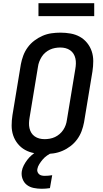

<svg xmlns="http://www.w3.org/2000/svg" viewBox="-20 -945 640 1188"><path d="M255 8Q223 8 192 2.5Q161 -3 135 -17.5Q109 -32 90 -55.5Q71 -79 61.5 -107.5Q52 -136 52 -168Q52 -200 57 -232L109 -547Q114 -574 124 -601Q134 -628 151.5 -652Q169 -676 193 -694Q217 -712 243.5 -723.5Q270 -735 298 -739Q326 -743 354 -743Q386 -743 417 -737.5Q448 -732 474 -717.5Q500 -703 519 -679.5Q538 -656 547.5 -627.5Q557 -599 557 -567Q557 -535 552 -503L500 -188Q495 -161 485 -134Q475 -107 457.5 -83Q440 -59 416.5 -41Q393 -23 366 -11.5Q339 0 311 4Q283 8 255 8ZM256 -84Q272 -84 288.5 -87Q305 -90 320 -97Q335 -104 348.5 -115.5Q362 -127 371.5 -141.5Q381 -156 386.5 -171.5Q392 -187 394 -203L446 -518Q449 -535 449.5 -551.5Q450 -568 446.5 -583.5Q443 -599 435 -612Q427 -625 414 -634Q401 -643 385.5 -647Q370 -651 353 -651Q337 -651 320.5 -648Q304 -645 289 -638Q274 -631 260.5 -619.5Q247 -608 238 -593.5Q229 -579 223 -563.5Q217 -548 215 -532L163 -217Q160 -200 159.5 -183.5Q159 -167 162.5 -151.5Q166 -136 174 -123Q182 -110 195 -101Q208 -92 223.5 -88Q239 -84 256 -84ZM238 223Q213 223 188.5 218Q164 213 146 199Q128 185 119.5 162Q111 139 115 114Q118 96 127 78.5Q136 61 148 45Q160 29 175 16Q190 3 207 -8H303L302 0Q286 7 271 17.5Q256 28 244.5 41.5Q233 55 223.5 70Q214 85 211 101Q209 111 212.5 119.5Q216 128 222.5 133.5Q229 139 238 141Q247 143 257 143Q268 143 279.5 142Q291 141 303 139L289 219Q276 221 263.5 222Q251 223 238 223ZM218 -845V-925H563V-845Z"/></svg>

Font: Iosevka SmBd Ex Obl
Style: Regular
Weight: 600
Width: 7
Italic angle: -9°
Monospace: yes
Designer: Belleve Invis
Foundry: Belleve Invis
Version: Version 32.5.0; ttfautohint (v1.8.4)